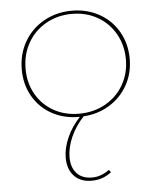

<svg xmlns="http://www.w3.org/2000/svg" viewBox="-53 -510 693 846"><g transform="rotate(-5 293.0 -87.0)"><path d="M308 4Q271 43 250.5 89.5Q230 136 230 178Q230 224 254 250Q278 276 322 276Q361 276 398 249L406 260Q368 290 319 290Q269 290 241 260Q213 230 213 179Q213 137 233.5 90.5Q254 44 291 5H288Q220 5 167 -24.5Q114 -54 84 -106.5Q54 -159 54 -225Q54 -293 85.5 -347.5Q117 -402 172.5 -433Q228 -464 296 -464Q363 -464 417 -434Q471 -404 501.5 -350.5Q532 -297 532 -231Q532 -167 503 -115Q474 -63 423 -31.5Q372 0 308 4ZM289 -9Q353 -9 404.5 -37.5Q456 -66 485.5 -116.5Q515 -167 515 -230Q515 -292 486.5 -342.5Q458 -393 408 -421.5Q358 -450 295 -450Q232 -450 180.5 -421Q129 -392 100 -341Q71 -290 71 -226Q71 -164 99 -114.5Q127 -65 176.5 -37Q226 -9 289 -9Z"/></g></svg>

Font: Ysabeau SC Thin
Style: Regular
Weight: 200
Designer: Christian Thalmann (Catharsis Fonts)
Version: Version 0.003